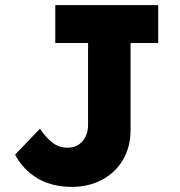

<svg xmlns="http://www.w3.org/2000/svg" viewBox="-20 -720 705 750"><path d="M261 10Q183 10 126.5 -23.5Q70 -57 39 -116L136 -217Q164 -177 188.5 -160Q213 -143 243 -143Q280 -143 302 -168Q324 -193 324 -233V-552H196V-700H598V-552H490V-213Q490 -145 460 -95Q430 -45 378 -17.5Q326 10 261 10Z"/></svg>

Font: Lexend
Style: Bold
Weight: 700
Designer: Bonnie Shaver-Troup, Thomas Jockin
Foundry: Lexend
Version: Version 1.007; ttfautohint (v1.8.3)